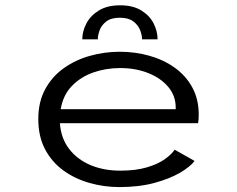

<svg xmlns="http://www.w3.org/2000/svg" viewBox="-20 -712 915 742"><path d="M441.5 11Q382 11 325.8 -5Q269.5 -21 225 -53.2Q180.5 -85.5 154.2 -135Q128 -184.5 128 -252Q128 -318.5 154.8 -367.5Q181.5 -416.5 226.5 -448.5Q271.5 -480.5 327.5 -496.2Q383.5 -512 442.5 -512Q502.5 -512 557.5 -496.5Q612.5 -481 655.5 -450.2Q698.5 -419.5 723.2 -374Q748 -328.5 748 -269Q748 -249 745.5 -236H211.5Q215.5 -178 246.8 -137Q278 -96 329.2 -74.2Q380.5 -52.5 444.5 -52.5Q505.5 -52.5 548.5 -65.5Q591.5 -78.5 617.8 -97.5Q644 -116.5 655 -133.5L732 -90Q715 -67.5 675.2 -44.2Q635.5 -21 576.2 -5Q517 11 441.5 11ZM444 -449Q389.5 -449 340.8 -432Q292 -415 258 -380Q224 -345 214.5 -290H659V-296.5Q659 -341.5 630.5 -375.8Q602 -410 553.2 -429.5Q504.5 -449 444 -449ZM444.5 -691.5Q494 -691.5 526.2 -671.5Q558.5 -651.5 573.8 -621.2Q589 -591 589 -560H529Q529 -576 521.5 -595.5Q514 -615 495.2 -629.2Q476.5 -643.5 443.5 -643.5Q409.5 -643.5 391 -629.2Q372.5 -615 365.2 -595.5Q358 -576 358 -560H298Q298 -591 313.8 -621.2Q329.5 -651.5 362 -671.5Q394.5 -691.5 444.5 -691.5Z"/></svg>

Font: Trispace SemiExpanded Light
Style: Regular
Weight: 300
Width: 6
Designer: Tyler Finck
Foundry: Etcetera Type Company
Version: Version 1.210; ttfautohint (v1.8.3)